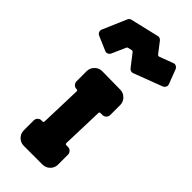

<svg xmlns="http://www.w3.org/2000/svg" viewBox="-404 -1187 1252 1252"><g transform="rotate(45 222.0 -560.5)"><path d="M119 2Q89 2 68 -19Q47 -40 47 -70V-161Q47 -176 57.5 -186.5Q68 -197 83 -197H92Q102 -197 102 -207L111 -492Q111 -503 100 -503Q85 -503 74.5 -513.5Q64 -524 64 -539V-632Q64 -661 85 -682.5Q106 -704 136 -704L303 -702Q333 -702 354 -681Q375 -660 375 -630V-539Q375 -524 364.5 -513.5Q354 -503 339 -503H321Q311 -503 311 -493L302 -208Q302 -197 313 -197H327Q342 -197 352.5 -186.5Q363 -176 363 -161V-70Q363 -40 342 -19Q321 2 291 2ZM13 -1059Q19 -1073 34 -1076L229 -1122Q247 -1127 260 -1112L317 -1038Q323 -1031 333 -1034L426 -1069Q438 -1074 449 -1068.5Q460 -1063 465 -1052L503 -952Q508 -940 502.5 -929Q497 -918 486 -913L289 -838Q269 -830 254 -847L188 -932Q183 -939 174 -937L148 -931Q141 -930 138 -922L96 -827Q91 -816 79.5 -811Q68 -806 57 -811L-43 -854Q-54 -859 -58.5 -871Q-63 -883 -58 -894Z"/></g></svg>

Font: d puntillas B to tiptoe
Style: Regular
Weight: 400
Designer: deFharo
Foundry: deFharo.com
Version: Version 1.001 2012